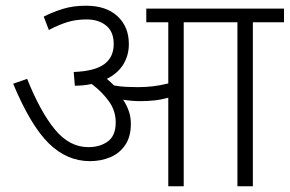

<svg xmlns="http://www.w3.org/2000/svg" viewBox="-20 -652 1014 672"><path d="M438 -219Q438 -173 418 -144Q398 -115 365.5 -101.5Q333 -88 295 -88Q214 -88 150.5 -150.5Q87 -213 26 -359L75 -376Q121 -261 172 -199Q223 -137 289 -137Q330 -137 357.5 -157Q385 -177 385 -224Q385 -264 361.5 -297Q338 -330 301 -358Q273 -352 242 -352L238 -400Q312 -403 345 -427.5Q378 -452 378 -498Q378 -541 351.5 -562.5Q325 -584 283 -584Q246 -584 215.5 -574.5Q185 -565 151 -547L133 -594Q165 -610 200.5 -621Q236 -632 281 -632Q352 -632 391.5 -595Q431 -558 431 -498Q431 -458 411.5 -426.5Q392 -395 354 -376Q367 -365 379 -353Q400 -349 421 -348Q442 -347 462 -347Q490 -347 515.5 -350Q541 -353 569 -360V-574H492V-622H974V-574H865V0H811V-574H623V0H569V-310Q544 -303 520 -300.5Q496 -298 471 -298Q442 -298 411 -303Q423 -285 430.5 -264Q438 -243 438 -219Z"/></svg>

Font: Noto Sans Light
Style: Italic
Weight: 300
Italic angle: -12°
Designer: Monotype Design Team
Foundry: Monotype Imaging Inc.
Version: Version 2.013; ttfautohint (v1.8.4.7-5d5b)